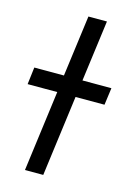

<svg xmlns="http://www.w3.org/2000/svg" viewBox="-148 -743 557 801"><g transform="rotate(15 131.0 -342.5)"><path d="M302 -422 292 -348H167L121 1H42L88 -348H-40L-31 -422H97L132 -686H212L177 -422Z"/></g></svg>

Font: Bellota
Style: Bold Italic
Weight: 700
Italic angle: -7.5°
Designer: Kemie Guaida
Foundry: Kemie Guaida
Version: Version 4.001